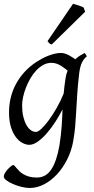

<svg xmlns="http://www.w3.org/2000/svg" viewBox="-22 -732 487 997"><path d="M165 -46.9Q175.3 -46.9 192.9 -63.2Q210.4 -79.6 230.7 -106.9Q251 -134.3 271.7 -170.4Q292.5 -206.5 308.6 -246.1Q310.5 -264.6 312.7 -284.9Q314.9 -305.2 318.8 -328.1Q320.3 -338.4 323 -347.7Q325.7 -356.9 329.1 -365.2Q321.8 -371.1 313 -377.9Q304.2 -384.8 293.7 -391.1Q283.2 -397.5 271 -401.6Q258.8 -405.8 245.1 -405.8Q222.7 -405.8 202.6 -394.8Q182.6 -383.8 165.8 -365.7Q148.9 -347.7 135.5 -324.5Q122.1 -301.3 112.5 -276.6Q103 -252 97.9 -228Q92.8 -204.1 92.8 -185.1Q92.8 -153.3 98.6 -127.9Q104.5 -102.5 114.3 -84.5Q124 -66.4 137.2 -56.6Q150.4 -46.9 165 -46.9ZM429.2 -439.9Q412.6 -426.3 403.1 -406.2Q393.6 -386.2 389.2 -351.1Q382.3 -293 379.2 -245.1Q376 -197.3 373.8 -155.5Q371.6 -113.8 368.4 -75.9Q365.2 -38.1 358.4 -0.5Q349.6 50.3 327.4 94.7Q305.2 139.2 274.7 172.4Q244.1 205.6 207.3 224.9Q170.4 244.1 132.3 244.1Q111.8 244.1 88.1 238Q64.5 231.9 44.4 223.1Q24.4 214.4 11 204.1Q-2.4 193.8 -2.4 185.1Q-2.4 176.8 3.9 166.3Q10.3 155.8 18.6 146.7Q26.9 137.7 34.9 131.3Q43 125 46.4 125Q50.3 125 54.4 129.9Q58.6 134.8 64.7 141.8Q70.8 148.9 79.3 157.5Q87.9 166 100.1 173.1Q112.3 180.2 129.4 185.1Q146.5 189.9 169.4 189.9Q216.8 189.9 244.6 147.5Q272.5 105 286.6 23.4Q291 -3.9 293.7 -28.1Q296.4 -52.2 298.1 -75Q299.8 -97.7 300.8 -119.4Q301.8 -141.1 302.7 -164.1Q287.1 -133.3 266.4 -100.8Q245.6 -68.4 222.4 -41.5Q199.2 -14.6 175.3 2.7Q151.4 20 129.9 20Q113.8 20 95.5 10.7Q77.1 1.5 61.3 -18.8Q45.4 -39.1 35.2 -71Q24.9 -103 24.9 -148.9Q24.9 -187.5 33.7 -224.4Q42.5 -261.2 60.3 -294.7Q78.1 -328.1 105 -357.7Q131.8 -387.2 168 -411.1Q181.6 -419.9 197.3 -428.2Q212.9 -436.5 229.5 -442.9Q246.1 -449.2 262.5 -453.1Q278.8 -457 293.9 -457Q304.7 -457 314.9 -453.9Q325.2 -450.7 334.7 -445.8Q344.2 -440.9 352.8 -435.1Q361.3 -429.2 369.1 -424.3Q380.4 -435.1 392.8 -442.9Q405.3 -450.7 418 -457ZM419.9 -670.9 246.6 -501Q238.8 -502.9 235.1 -506.3Q231.4 -509.8 224.6 -518.1L357.4 -712.4Q362.3 -710.9 369.9 -708.7Q377.4 -706.5 385.7 -703.9Q394 -701.2 401.4 -698.2Q408.7 -695.3 412.6 -692.9Z"/></svg>

Font: Gentium Basic
Style: Italic
Weight: 400
Italic angle: -8°
Designer: J. Victor Gaultney and Annie Olsen
Foundry: SIL International
Version: Version 1.102; 2013; Maintenance release